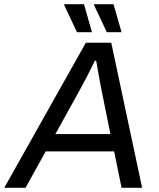

<svg xmlns="http://www.w3.org/2000/svg" viewBox="-51 -888 752 908"><path d="M313 -735.8 252 -865.2 253.9 -868.2H346.2L383.8 -735.8ZM454.1 -735.8 393.1 -865.2 395 -868.2H485.8L523.9 -735.8ZM-30.8 0 355 -686H475.1L621.1 0H523.9L488.8 -171.9H165L69.8 0ZM210.9 -253.9H471.2L428.2 -466.8Q426.3 -477.1 416.5 -528.8Q406.7 -580.6 403.8 -601.1H397.9Q357.9 -519 328.1 -465.8Z"/></svg>

Font: Archivo
Style: Italic
Weight: 400
Italic angle: -10°
Designer: Hector Gatti
Foundry: Omnibus-Type
Version: Version 2.001